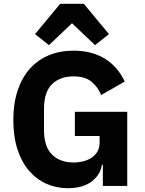

<svg xmlns="http://www.w3.org/2000/svg" viewBox="-20 -976 759 1008"><path d="M50 0ZM520 -111H515Q507 -58 461 -23Q415 12 336 12Q276 12 224 -11Q172 -34 133 -79Q94 -124 72 -191Q50 -258 50 -346Q50 -434 73 -502Q96 -570 137.5 -616Q179 -662 237 -686Q295 -710 366 -710Q460 -710 528 -669.5Q596 -629 635 -548L511 -477Q495 -518 461 -546.5Q427 -575 366 -575Q295 -575 253 -534Q211 -493 211 -405V-293Q211 -206 253 -164.5Q295 -123 366 -123Q394 -123 419 -129.5Q444 -136 463 -149.5Q482 -163 492.5 -182Q503 -201 503 -227V-262H373V-389H648V0H520ZM420 -956 552 -797 479 -739 358 -854 237 -739 164 -797 296 -956Z"/></svg>

Font: Aneliza ExtraBold
Style: Regular
Weight: 800
Designer: Mike Abbink, Paul van der Laan, Pieter van Rosmalen
Foundry: Bold Monday
Version: Version 3.001;September 8, 2019;FontCreator 11.5.0.2425 64-b